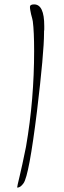

<svg xmlns="http://www.w3.org/2000/svg" viewBox="-20 -745 290 872"><path d="M59 107Q58 107 58 106Q58 101 69 56Q80 11 98 -78Q117 -188 126 -296.5Q135 -405 135 -513Q135 -602 129 -648Q128 -652 126.5 -660Q125 -668 121 -681Q119 -691 117.5 -699Q116 -707 116 -714Q116 -725 135 -725Q181 -725 181 -627V-611Q180 -606 180 -602Q180 -598 180 -596Q180 -551 172 -462Q164 -373 148 -240Q112 52 87 87Q73 107 59 107Z"/></svg>

Font: Love Light
Style: Regular
Weight: 400
Designer: Robert E. Leuschke
Foundry: Robert E. Leuschke
Version: Version 1.010; ttfautohint (v1.8.3)